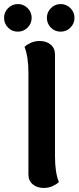

<svg xmlns="http://www.w3.org/2000/svg" viewBox="-55 -912 387 946"><path d="M85 -53V-555Q85 -631 66 -681Q77 -692 96.5 -701Q116 -710 141 -710Q174 -710 195 -692Q216 -674 216 -643V-141Q216 -62 235 -15Q224 -4 204.5 5Q185 14 160 14Q127 14 106 -4Q85 -22 85 -53ZM-35 -824Q-35 -852 -15 -872Q5 -892 33 -892Q61 -892 81 -872Q101 -852 101 -824Q101 -796 81 -776Q61 -756 33 -756Q4 -756 -15.5 -776Q-35 -796 -35 -824ZM176 -824Q176 -852 196 -872Q216 -892 244 -892Q272 -892 292 -872Q312 -852 312 -824Q312 -796 292 -776Q272 -756 244 -756Q215 -756 195.5 -776Q176 -796 176 -824Z"/></svg>

Font: Arima Madurai Black
Style: Regular
Weight: 900
Designer: Joana Correia and Natanael Gama
Foundry: NDISCOVER
Version: Version 1.020